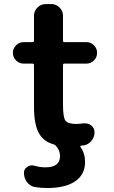

<svg xmlns="http://www.w3.org/2000/svg" viewBox="-20 -735 563 951"><path d="M152.3 191.4Q127.9 186.5 113.3 166.5Q98.6 146.5 98.6 121.1Q98.6 101.6 115.2 91.8Q126 84 137.7 84Q143.6 84 150.4 85.9Q177.7 93.8 205.1 93.8Q277.3 93.8 277.3 38.1Q277.3 8.8 255.9 -13.7Q252 -18.6 244.1 -20.5Q195.3 -34.2 172.9 -75.2Q148.4 -119.1 148.4 -204.1V-412.1Q148.4 -419.9 140.6 -419.9H97.7Q75.2 -419.9 59.6 -435.5Q43.9 -451.2 43.9 -473.1Q43.9 -495.1 59.6 -510.7Q75.2 -526.4 97.7 -526.4H140.6Q148.4 -526.4 148.4 -533.2V-657.2Q148.4 -680.7 165.5 -697.8Q182.6 -714.8 206.1 -714.8H234.4Q257.8 -714.8 274.9 -697.8Q292 -680.7 292 -657.2V-533.2Q292 -526.4 298.8 -526.4H408.2Q429.7 -526.4 445.3 -510.7Q460.9 -495.1 460.9 -473.1Q460.9 -451.2 445.3 -435.5Q429.7 -419.9 408.2 -419.9H298.8Q292 -419.9 292 -412.1V-217.8Q292 -155.3 303.7 -138.2Q315.4 -121.1 356.4 -121.1Q374 -121.1 393.6 -124Q397.5 -124 401.4 -124Q418 -124 431.6 -114.3Q448.2 -100.6 448.2 -80.1Q448.2 -63.5 440.9 -49.3Q433.6 -35.2 420.9 -25.9Q408.2 -16.6 392.6 -14.6Q386.7 -13.7 380.9 -13.7Q378.9 -12.7 377.9 -10.7Q377 -8.8 378.9 -6.8Q401.4 25.4 401.4 67.4Q401.4 128.9 353 162.6Q304.7 196.3 212.9 196.3Q181.6 196.3 152.3 191.4Z"/></svg>

Font: Gen Jyuu Gothic Bold
Style: Bold
Weight: 700
Designer: [Source Han Sans]
Ryoko NISHIZUKA  (kana & ideographs); Paul D. Hunt (Latin, Greek & Cyrillic); Wenlong ZHANG  (bopomofo
Version: Version 1.002.20150607